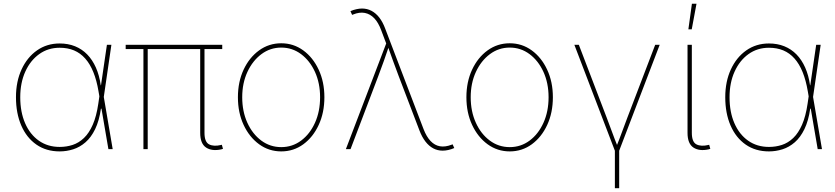

<svg xmlns="http://www.w3.org/2000/svg" viewBox="-20 -780 4367 1004"><path d="M292 11.7Q221.7 11.7 170.4 -23.9Q119.1 -59.6 91.3 -123.5Q63.5 -187.5 63.5 -271.5Q63.5 -353.5 92.8 -417Q122.1 -480.5 173.6 -516.6Q225.1 -552.7 292 -552.7Q335.9 -552.7 372.3 -538.1Q408.7 -523.4 436 -495.4Q463.4 -467.3 481.4 -426.8Q499.5 -386.2 506.8 -334H512.7L522.5 -274.4L569.3 0H546.9L495.1 -302.7Q485.4 -360.4 468 -403.1Q450.7 -445.8 425.5 -474.1Q400.4 -502.4 367.2 -516.4Q334 -530.3 292 -530.3Q231.4 -530.3 185.1 -497.1Q138.7 -463.9 112.3 -405.5Q85.9 -347.2 85.9 -271.5Q85.9 -194.3 111.3 -135.7Q136.7 -77.1 183.1 -44.4Q229.5 -11.7 292 -11.7Q327.6 -11.7 359.9 -22.2Q392.1 -32.7 418.9 -58.3Q445.8 -84 465.1 -127.9Q484.4 -171.9 494.1 -238.3L539.1 -545.9H562.5L522.5 -271.5L513.7 -211.9H507.8Q498.5 -147.9 477.5 -104.7Q456.5 -61.5 427 -35.9Q397.5 -10.3 362.8 0.7Q328.1 11.7 292 11.7Z M1137.2 1Q1088.4 11.7 1057.6 -8.5Q1026.9 -28.8 1026.9 -85.4V-534.2H1049.3V-85.4Q1049.3 -37.6 1073.5 -25.1Q1097.7 -12.7 1136.2 -22Q1139.2 -22.9 1138.2 -22.7Q1137.2 -22.5 1140.1 -22.9L1146 -1.5Q1144 -1 1141.8 -0.5Q1139.6 0 1137.2 1ZM730 0V-534.2H752.4V0ZM637.2 -523.4V-545.9H1142.1V-523.4Z M1450.7 11.7Q1386.2 11.7 1335 -25.6Q1283.7 -63 1253.9 -127Q1224.1 -190.9 1224.1 -271.5Q1224.1 -352.1 1253.9 -415.8Q1283.7 -479.5 1335 -516.6Q1386.2 -553.7 1450.7 -553.7Q1514.6 -553.7 1565.7 -516.6Q1616.7 -479.5 1646.5 -415.5Q1676.3 -351.6 1676.3 -271.5Q1676.3 -190.9 1646.7 -127Q1617.2 -63 1566.2 -25.6Q1515.1 11.7 1450.7 11.7ZM1450.7 -10.7Q1508.8 -10.7 1554.7 -44.9Q1600.6 -79.1 1627.2 -138.2Q1653.8 -197.3 1653.8 -271.5Q1653.8 -345.2 1627 -404.1Q1600.1 -462.9 1554.2 -497.1Q1508.3 -531.2 1450.7 -531.2Q1393.1 -531.2 1346.9 -496.8Q1300.8 -462.4 1273.7 -403.8Q1246.6 -345.2 1246.6 -271.5Q1246.6 -197.3 1273.4 -138.2Q1300.3 -79.1 1346.4 -44.9Q1392.6 -10.7 1450.7 -10.7Z M1788.6 0 1999.5 -552.7 1973.1 -622.6Q1958.5 -662.1 1937 -684.6Q1915.5 -707 1887.7 -712.4Q1859.9 -717.8 1826.2 -704.1L1821.3 -702.1L1812.5 -721.7Q1828.1 -728.5 1843.8 -731.9Q1859.4 -735.4 1873 -735.4Q1899.9 -735.4 1922.6 -723.4Q1945.3 -711.4 1963.4 -688.2Q1981.4 -665 1994.1 -630.9L2194.8 -105Q2210 -65.4 2231.4 -42.7Q2252.9 -20 2280.5 -15.1Q2308.1 -10.3 2341.8 -23.4L2346.7 -25.4L2355.5 -5.9Q2339.8 1 2324.2 4.4Q2308.6 7.8 2294.9 7.8Q2268.1 7.8 2245.6 -4.2Q2223.1 -16.1 2205.1 -39.3Q2187 -62.5 2173.8 -96.7L2064.9 -381.8Q2049.8 -420.9 2035.9 -460Q2022 -499 2007.8 -538.1H2013.7Q2000.5 -499 1986.8 -460Q1973.1 -420.9 1958 -381.8L1813 0Z M2645.5 11.7Q2581.1 11.7 2529.8 -25.6Q2478.5 -63 2448.7 -127Q2418.9 -190.9 2418.9 -271.5Q2418.9 -352.1 2448.7 -415.8Q2478.5 -479.5 2529.8 -516.6Q2581.1 -553.7 2645.5 -553.7Q2709.5 -553.7 2760.5 -516.6Q2811.5 -479.5 2841.3 -415.5Q2871.1 -351.6 2871.1 -271.5Q2871.1 -190.9 2841.6 -127Q2812 -63 2761 -25.6Q2710 11.7 2645.5 11.7ZM2645.5 -10.7Q2703.6 -10.7 2749.5 -44.9Q2795.4 -79.1 2822 -138.2Q2848.6 -197.3 2848.6 -271.5Q2848.6 -345.2 2821.8 -404.1Q2794.9 -462.9 2749 -497.1Q2703.1 -531.2 2645.5 -531.2Q2587.9 -531.2 2541.7 -496.8Q2495.6 -462.4 2468.5 -403.8Q2441.4 -345.2 2441.4 -271.5Q2441.4 -197.3 2468.3 -138.2Q2495.1 -79.1 2541.3 -44.9Q2587.4 -10.7 2645.5 -10.7Z M3196.8 12.2 2983.4 -545.9H3006.8L3152.8 -164.1Q3167 -127 3180.7 -89.4Q3194.3 -51.8 3209.5 -14.6H3203.6Q3218.8 -51.8 3232.4 -89.4Q3246.1 -127 3260.3 -164.1L3406.2 -545.9H3429.7L3216.3 12.2ZM3195.3 204.1V-3.9H3217.8V204.1Z M3685.5 1Q3636.7 11.7 3606 -8.5Q3575.2 -28.8 3575.2 -85.4V-545.9H3597.7V-85.4Q3597.7 -37.6 3621.8 -25.1Q3646 -12.7 3684.6 -22Q3687.5 -22.9 3686.5 -22.7Q3685.5 -22.5 3688.5 -22.9L3694.3 -1.5Q3692.4 -1 3690.2 -0.5Q3688 0 3685.5 1ZM3579.6 -626.5 3598.1 -760.3H3622.1L3597.2 -626.5Z M4001 11.7Q3930.7 11.7 3879.4 -23.9Q3828.1 -59.6 3800.3 -123.5Q3772.5 -187.5 3772.5 -271.5Q3772.5 -353.5 3801.8 -417Q3831.1 -480.5 3882.6 -516.6Q3934.1 -552.7 4001 -552.7Q4044.9 -552.7 4081.3 -538.1Q4117.7 -523.4 4145 -495.4Q4172.4 -467.3 4190.4 -426.8Q4208.5 -386.2 4215.8 -334H4221.7L4231.4 -274.4L4278.3 0H4255.9L4204.1 -302.7Q4194.3 -360.4 4177 -403.1Q4159.7 -445.8 4134.5 -474.1Q4109.4 -502.4 4076.2 -516.4Q4043 -530.3 4001 -530.3Q3940.4 -530.3 3894 -497.1Q3847.7 -463.9 3821.3 -405.5Q3794.9 -347.2 3794.9 -271.5Q3794.9 -194.3 3820.3 -135.7Q3845.7 -77.1 3892.1 -44.4Q3938.5 -11.7 4001 -11.7Q4036.6 -11.7 4068.8 -22.2Q4101.1 -32.7 4127.9 -58.3Q4154.8 -84 4174.1 -127.9Q4193.4 -171.9 4203.1 -238.3L4248 -545.9H4271.5L4231.4 -271.5L4222.7 -211.9H4216.8Q4207.5 -147.9 4186.5 -104.7Q4165.5 -61.5 4136 -35.9Q4106.4 -10.3 4071.8 0.7Q4037.1 11.7 4001 11.7Z"/></svg>

Font: Inter Thin
Style: Regular
Weight: 250
Designer: Rasmus Andersson
Foundry: rsms
Version: Version 4.001;git-66647c0bb